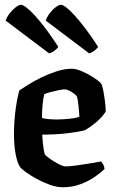

<svg xmlns="http://www.w3.org/2000/svg" viewBox="-20 -790 484 810"><path d="M246 0Q219 0 190 -10.5Q161 -21 134.5 -35.5Q108 -50 89 -64Q70 -78 65 -85Q53 -102 46 -139.5Q39 -177 39 -221Q39 -278 46 -329.5Q53 -381 62 -409Q76 -418 100.5 -433.5Q125 -449 156 -464Q187 -479 220 -489.5Q253 -500 283 -500Q301 -500 326.5 -489Q352 -478 375 -463Q398 -448 407 -437Q412 -428 416 -406.5Q420 -385 423 -360.5Q426 -336 426 -319Q409 -293 383 -272Q357 -251 339 -241Q315 -234 265.5 -228Q216 -222 158 -222Q160 -189 163.5 -165.5Q167 -142 170 -137Q173 -133 189.5 -121Q206 -109 226 -98.5Q246 -88 257 -88Q273 -88 302.5 -92Q332 -96 361.5 -101Q391 -106 407 -109Q411 -104 415.5 -96Q420 -88 421 -77Q406 -62 380 -44Q354 -26 319.5 -13Q285 0 246 0ZM219 -286Q243 -286 273 -289Q303 -292 315 -298Q314 -317 311 -344.5Q308 -372 305 -382Q302 -389 283.5 -401Q265 -413 253 -413Q244 -413 227 -409.5Q210 -406 193 -401.5Q176 -397 167 -393Q162 -375 159.5 -347.5Q157 -320 157 -293Q166 -289 184.5 -287.5Q203 -286 219 -286ZM187 -565 4 -703Q9 -719 21.5 -734.5Q34 -750 47 -760Q60 -770 69 -770Q79 -770 103.5 -748Q128 -726 160 -685.5Q192 -645 226 -592Q221 -585 210.5 -576.5Q200 -568 187 -565ZM356 -565 173 -703Q178 -719 190 -734.5Q202 -750 215.5 -760Q229 -770 237 -770Q248 -770 272 -748Q296 -726 328 -685.5Q360 -645 394 -592Q389 -585 378.5 -576.5Q368 -568 356 -565Z"/></svg>

Font: Texturina 72pt
Style: Bold
Weight: 700
Designer: Guillermo Torres Carreño
Foundry: Omnibus-Type
Version: Version 1.002; ttfautohint (v1.8.3)